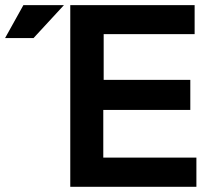

<svg xmlns="http://www.w3.org/2000/svg" viewBox="-44 -718 822 738"><path d="M45.9 -698.2H201.7L85 -571.8H-24.4ZM704.1 -698.2V-586.9H354.5V-411.1H687.5V-295.4H353V-112.3H710.9V0H226.1V-698.2Z"/></svg>

Font: Voltera
Style: Bold
Weight: 700
Designer: Bernd Montag
Version: Version 1.301